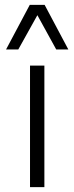

<svg xmlns="http://www.w3.org/2000/svg" viewBox="-20 -770 306 790"><path d="M55.2 -566.4H4.9L102.5 -750H163.6L261.2 -566.4H211.4L133.8 -707.5ZM103.5 0V-500H162.6V0Z"/></svg>

Font: Now Alt Light
Style: Regular
Weight: 300
Designer: Alfredo Marco Pradil
Foundry: Alfredo Marco Pradil
Version: Version 1.002;PS 001.002;hotconv 1.0.88;makeotf.lib2.5.64775